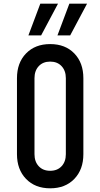

<svg xmlns="http://www.w3.org/2000/svg" viewBox="-20 -1005 544 1041"><path d="M252 16Q170.5 16 121.2 -35Q72 -86 72 -169V-581Q72 -664.5 121.2 -715.2Q170.5 -766 252 -766Q334 -766 383 -715.2Q432 -664.5 432 -581V-169Q432 -86 383 -35Q334 16 252 16ZM252 -79Q291 -79 314 -103.8Q337 -128.5 337 -169V-581Q337 -621.5 314 -646.2Q291 -671 252 -671Q213 -671 190 -646.2Q167 -621.5 167 -581V-169Q167 -128.5 190 -103.8Q213 -79 252 -79ZM134 -813 198.5 -985H294.5L203 -813ZM291.5 -813 356 -985H452L360.5 -813Z"/></svg>

Font: Mohave Medium
Style: Regular
Weight: 500
Designer: Gumpita Rahayu
Foundry: Tokotype
Version: Version 2.003